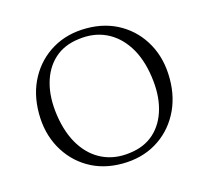

<svg xmlns="http://www.w3.org/2000/svg" viewBox="-77 -561 719 661"><g transform="rotate(-15 282.0 -231.0)"><path d="M282.5 -471.5Q350.5 -471.5 403 -440.5Q455.5 -409.5 485.2 -355.2Q515 -301 515 -230.5Q515 -160.5 485.2 -106Q455.5 -51.5 403 -20.5Q350.5 10.5 281.5 10.5Q213.5 10.5 161.2 -20.5Q109 -51.5 79 -106Q49 -160.5 49 -230.5Q49 -301 78.8 -355.2Q108.5 -409.5 161 -440.5Q213.5 -471.5 282.5 -471.5ZM317 -18.5Q370 -25 404.2 -56.2Q438.5 -87.5 452.2 -138Q466 -188.5 456.5 -253Q447 -319.5 417.8 -364.5Q388.5 -409.5 344.8 -429.8Q301 -450 247 -442.5Q194 -436 159.8 -404.8Q125.5 -373.5 111.8 -323Q98 -272.5 107.5 -208Q117.5 -141.5 146.5 -96.5Q175.5 -51.5 219.5 -31.2Q263.5 -11 317 -18.5Z"/></g></svg>

Font: Fraunces ExtraLight
Style: Regular
Weight: 250
Version: Version 1.000;[b76b70a41]